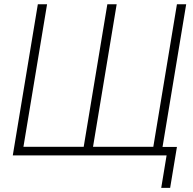

<svg xmlns="http://www.w3.org/2000/svg" viewBox="-20 -748 931 924"><path d="M162.1 -727.5H206.5L92.8 -41.5H382.8L496.6 -727.5H541.5L427.7 -41.5H717.8L831.5 -727.5H876L755.4 0H41.5ZM755.9 156.2 781.7 0H734.4L741.2 -41H831.5L798.8 156.2Z"/></svg>

Font: Inter 28pt ExtraLight
Style: Italic
Weight: 250
Italic angle: -9.3988°
Designer: Rasmus Andersson
Foundry: rsms
Version: Version 4.001;git-66647c0bb